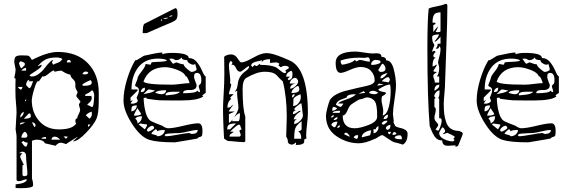

<svg xmlns="http://www.w3.org/2000/svg" viewBox="-20 -748 2987 1009"><path d="M62 221Q121 215 121 194Q112 194 100 199Q88 204 80 204Q67 204 67 196V-31Q67 -39 64 -54L62 -69Q62 -74 64.5 -112.5Q67 -151 67 -155Q67 -177 64 -205.5Q61 -234 61 -272Q61 -324 62 -334L55 -339Q62 -367 62 -383Q62 -385 55 -420Q55 -444 63 -450.5Q71 -457 93 -457Q124 -457 130 -454.5Q136 -452 148 -433Q230 -475 283 -475Q384 -475 441.5 -416Q499 -357 499 -261V-217Q499 -152 487 -124Q475 -95 432 -50Q389 -5 363 -5Q388 -27 388 -28Q388 -29 387 -29L333 5Q330 9 327 9Q325 9 315.5 5.5Q306 2 300 2Q285 2 272 18Q265 17 216 5Q208 -14 172 -14Q167 -14 157.5 -11.5Q148 -9 148 -7V191Q154 207 154 226Q154 241 88 241Q71 241 62 240ZM98 122V172Q98 174 105 178Q124 178 124 167Q124 150 120.5 119.5Q117 89 117 72Q117 49 95 49Q93 49 80 57H98Q86 69 86 77Q86 79 95 97.5Q104 116 105 117ZM92 -1Q96 2 102 12Q108 22 117 23Q125 15 125 1Q108 1 105 -7Q104 -7 92 -1ZM296 -14Q282 -30 267 -30Q253 -30 250 -14ZM222 -28Q200 -28 198 -19H222ZM314 -31 326 -19Q335 -24 335 -31ZM111 -56Q95 -48 92 -25Q95 -25 101 -24.5Q107 -24 109 -24Q124 -24 124 -35Q124 -47 111 -56ZM147 -219Q148 -155 186.5 -111.5Q225 -68 290 -68Q362 -68 381 -100Q376 -102 376 -112Q376 -126 386 -126Q386 -135 393.5 -148.5Q401 -162 401 -170Q401 -175 398 -184.5Q395 -194 395 -199Q395 -201 399 -207L403 -213Q403 -216 392 -228Q381 -240 381 -244Q381 -248 384.5 -254.5Q388 -261 388 -263L387 -266Q386 -268 384 -271.5Q382 -275 380 -279Q378 -283 377 -286.5Q376 -290 376 -291V-308Q376 -321 363 -332.5Q350 -344 350 -356Q343 -356 331.5 -361Q320 -366 312 -371Q304 -376 303 -377Q295 -377 265 -371V-378Q256 -378 237 -362Q218 -346 209 -346Q205 -346 203 -347L185 -321H179Q172 -321 159.5 -279.5Q147 -238 147 -219ZM148 -105 160 -81Q167 -81 167 -91Q163 -105 148 -105ZM445 -94Q442 -92 442 -90Q442 -85 444 -81L456 -93Q446 -94 445 -94ZM108 -105Q85 -105 85 -96Q86 -94 86 -93Q108 -100 111 -105ZM129 -149 105 -124Q142 -124 142 -137Q142 -152 135 -152Q132 -152 129 -149ZM431 -142 450 -124Q463 -133 463 -152Q463 -153 462 -157V-161Q442 -156 431 -142ZM105 -161Q86 -152 86 -130Q105 -141 105 -161ZM438 -199Q439 -197 450 -192L462 -186H465Q470 -186 472.5 -209.5Q475 -233 475 -247Q475 -255 471.5 -264Q468 -273 462 -273Q454 -265 446.5 -260.5Q439 -256 435.5 -255Q432 -254 429.5 -251.5Q427 -249 427 -244H460Q462 -237 462 -231Q462 -216 438 -199ZM117 -229 111 -217H117ZM74 -291Q76 -286 81.5 -281.5Q87 -277 90 -277Q92 -277 95 -282Q98 -287 98 -291ZM117 -303Q118 -299 124.5 -292.5Q131 -286 135 -284Q142 -288 147 -303Q152 -318 154 -321H129L135 -327Q133 -328 132 -328Q126 -328 121.5 -318.5Q117 -309 117 -303ZM413 -303Q413 -297 422 -297Q462 -297 462 -313Q462 -322 456 -327Q443 -322 428 -314Q413 -306 413 -303ZM135 -352Q139 -346 148 -346Q165 -346 183 -359Q201 -372 213 -388Q225 -404 238 -418Q251 -432 259 -433Q253 -421 253 -420L259 -408Q266 -412 276.5 -415.5Q287 -419 294.5 -423.5Q302 -428 308 -438Q296 -446 276 -446Q242 -446 221 -436Q200 -426 179 -401Q180 -400 181 -400Q182 -400 184.5 -401.5Q187 -403 190.5 -405Q194 -407 198 -408V-407Q199 -406 199 -405Q199 -398 185.5 -387.5Q172 -377 155.5 -367Q139 -357 135 -352ZM431 -372Q418 -372 413 -358H418Q424 -357 425 -357Q441 -357 444 -365Q440 -372 431 -372ZM117 -391Q104 -391 92 -377H117ZM80 -414Q80 -412 84.5 -401Q89 -390 92 -389Q111 -403 111 -411Q111 -417 101.5 -421.5Q92 -426 87 -426Q86 -426 83 -421.5Q80 -417 80 -414ZM342 -433Q331 -433 331 -420H352Q352 -433 342 -433Z M629 -219Q629 -269 647 -329Q665 -389 691 -432Q692 -431 693 -431Q699 -431 717.5 -443.5Q736 -456 741 -456Q810 -472 833 -472V-463Q853 -470 882 -470Q972 -470 972 -443Q998 -443 1015 -421.5Q1032 -400 1042.5 -375Q1053 -350 1061 -346V-260L1043 -247L1048 -241Q1021 -220 930 -220Q834 -220 817.5 -221Q801 -222 752 -229Q751 -235 746 -235Q745 -235 741 -234Q737 -233 735 -233Q735 -204 742.5 -169Q750 -134 765 -118Q773 -110 802 -99Q831 -88 833 -87Q851 -74 864 -74Q890 -74 943.5 -87Q997 -100 1022 -100Q1044 -100 1044 -59Q1044 -39 1040.5 -34Q1037 -29 1029.5 -28Q1022 -27 1017 -20Q1011 -18 900 0Q806 0 765 -13Q718 -28 673.5 -98Q629 -168 629 -219ZM777 -44Q799 -38 802 -37Q807 -32 808 -32Q823 -32 834.5 -41.5Q846 -51 846 -65Q808 -65 808 -56Q808 -59 804.5 -64Q801 -69 799 -69Q797 -69 786.5 -59.5Q776 -50 776 -47Q777 -45 777 -44ZM845 -37Q850 -32 851 -32Q871 -32 916 -40.5Q961 -49 975 -49L981 -46L987 -44Q1019 -44 1019 -65Q1000 -65 969.5 -57.5Q939 -50 925 -49Q915 -49 897 -48Q879 -47 865 -46L851 -44ZM752 -62Q752 -61 755 -58.5Q758 -56 759 -56Q768 -58 779 -65Q790 -72 790 -75Q790 -79 788 -82Q786 -85 784 -86Q782 -87 781 -87Q772 -87 762 -78.5Q752 -70 752 -62ZM709 -94 741 -68Q753 -86 753 -91L752 -94L716 -99ZM691 -124Q703 -115 703 -99Q726 -111 726 -137Q697 -137 691 -124ZM703 -180Q684 -150 684 -140Q713 -140 722 -148Q719 -155 712 -164.5Q705 -174 703 -180ZM699 -194Q680 -194 675 -188.5Q670 -183 670 -163Q682 -163 690.5 -172.5Q699 -182 699 -194ZM678 -223 666 -204Q667 -204 671 -203.5Q675 -203 676 -203Q685 -203 694.5 -207.5Q704 -212 704 -220Q704 -221 701 -226.5Q698 -232 698 -235Q700 -240 703.5 -247.5Q707 -255 708.5 -260.5Q710 -266 710 -274Q710 -286 700 -290.5Q690 -295 690 -299Q690 -303 696.5 -317.5Q703 -332 703 -337Q703 -346 724 -372.5Q745 -399 745 -412Q747 -412 757 -410Q767 -408 770 -408Q773 -408 774 -413.5Q775 -419 777 -420Q782 -422 802 -422.5Q822 -423 839.5 -425Q857 -427 857 -432Q840 -440 810 -440Q742 -440 706.5 -394Q671 -348 671 -278H703V-272L666 -235V-216ZM897 -266H891Q850 -266 850 -250L851 -249Q851 -248 851 -247L864 -248Q877 -249 888.5 -250.5Q900 -252 911.5 -256Q923 -260 925 -266ZM761 -278Q759 -278 748.5 -268Q738 -258 734 -253Q742 -255 752 -257Q762 -259 767 -260Q772 -261 779.5 -264Q787 -267 796 -272Q794 -273 765 -278ZM796 -260Q816 -253 831 -253Q840 -253 846.5 -259Q853 -265 853 -274Q803 -274 796 -260ZM1013 -299Q1013 -285 1002 -279.5Q991 -274 977.5 -275Q964 -276 953 -272.5Q942 -269 942 -258Q1012 -258 1017 -272Q1022 -264 1031 -264Q1031 -272 1027.5 -282Q1024 -292 1024 -296Q1024 -299 1031 -304.5Q1038 -310 1038 -326Q1038 -365 1015 -365Q1008 -365 1004.5 -361.5Q1001 -358 1000.5 -353.5Q1000 -349 1000 -339Q1011 -306 1013 -303ZM742 -287Q733 -287 726.5 -280Q720 -273 720 -264Q733 -264 737.5 -269Q742 -274 742 -287ZM734 -320Q743 -303 882 -303Q900 -303 929.5 -307Q959 -311 976 -311Q976 -316 969 -331.5Q962 -347 958 -347L956 -346Q949 -367 911.5 -381Q874 -395 848 -395Q762 -395 734 -320ZM945 -410Q945 -402 963 -386Q981 -370 987 -370Q993 -370 1003 -374Q1013 -378 1013 -383Q1013 -388 1009 -401L1005 -414Q1005 -408 993 -408Q985 -409 974.5 -416Q964 -423 964 -432Q935 -432 935 -446Q934 -446 931 -442.5Q928 -439 921.5 -435.5Q915 -432 905 -432Q901 -432 895 -436Q889 -440 882 -440Q881 -440 875.5 -439.5Q870 -439 869 -439Q871 -438 878.5 -426Q886 -414 891 -413Q892 -413 898 -416.5Q904 -420 908 -420Q909 -420 922 -415Q935 -410 945 -410ZM887 -667Q872 -667 869 -660Q884 -660 887 -667ZM863 -655Q845 -655 837 -648Q860 -648 863 -655ZM825 -642Q827 -639 829 -639Q832 -639 832 -642Q832 -646 829 -646Q825 -646 825 -642ZM913 -676Q913 -655 906.5 -646.5Q900 -638 881 -630Q855 -620 751 -574H730Q730 -618 739 -623L899 -704L902 -705Q913 -705 913 -676Z M1498 7 1493 -1Q1493 -18 1484 -30Q1487 -132 1487 -133Q1487 -240 1466 -321Q1455 -329 1444.5 -341Q1434 -353 1428 -358Q1422 -363 1408 -367Q1394 -371 1371 -371Q1330 -371 1275 -339Q1255 -327 1255 -281Q1255 -174 1269 -136V-7Q1269 -1 1260 -1Q1256 -1 1235.5 -2.5Q1215 -4 1196 -6L1177 -7L1158 -19Q1157 -20 1154.5 -79Q1152 -138 1152 -173Q1152 -203 1155.5 -257Q1159 -311 1159 -361Q1159 -383 1158.5 -415Q1158 -447 1158 -450Q1173 -462 1195 -462Q1215 -462 1228.5 -441Q1242 -420 1248 -420Q1267 -420 1310 -444.5Q1353 -469 1380 -469Q1397 -469 1417.5 -463Q1438 -457 1467.5 -445Q1497 -433 1498 -432Q1598 -393 1598 -152Q1598 -132 1593.5 -94Q1589 -56 1589 -38Q1589 -25 1590 -19Q1581 -19 1579.5 -14Q1578 -9 1578.5 -2.5Q1579 4 1568.5 9Q1558 14 1534 14Q1536 8 1536 3Q1536 1 1535 1Q1534 1 1531.5 3.5Q1529 6 1524.5 8.5Q1520 11 1517 12Q1505 12 1498 7ZM1565 -111Q1538 -91 1532 -74Q1526 -57 1526 -19H1563Q1563 -51 1547 -56Q1565 -64 1565 -68ZM1208 -56Q1206 -52 1196 -46.5Q1186 -41 1186 -30H1239Q1245 -33 1245 -39Q1245 -43 1241.5 -50.5Q1238 -58 1238 -60Q1238 -62 1242.5 -65Q1247 -68 1251 -68Q1247 -70 1244.5 -81.5Q1242 -93 1236 -93Q1226 -93 1189 -56ZM1214 -99Q1194 -99 1184 -93Q1174 -87 1174 -68H1189L1220 -99ZM1541 -121Q1525 -117 1525 -97Q1541 -97 1556.5 -112Q1572 -127 1572 -142Q1572 -146 1571 -148Q1565 -206 1563 -206Q1562 -206 1553.5 -200Q1545 -194 1536 -186.5Q1527 -179 1527 -175Q1527 -173 1530 -170Q1533 -167 1535 -167Q1519 -167 1519 -148Q1529 -148 1540 -157Q1551 -166 1559 -166V-162Q1530 -146 1523 -121ZM1183 -148V-103Q1192 -103 1212.5 -135Q1233 -167 1233 -181Q1233 -194 1229.5 -219.5Q1226 -245 1226 -258Q1226 -266 1227 -271L1214 -266Q1222 -276 1224.5 -283Q1227 -290 1228.5 -301Q1230 -312 1232 -321Q1236 -337 1246 -350.5Q1256 -364 1265.5 -370.5Q1275 -377 1282 -384Q1289 -391 1289 -396Q1289 -399 1288 -401Q1281 -399 1264.5 -385Q1248 -371 1242 -371Q1229 -371 1220.5 -389.5Q1212 -408 1202 -408Q1198 -408 1195 -407Q1201 -410 1201 -420Q1201 -422 1199 -423.5Q1197 -425 1194 -426L1191 -427Q1189 -427 1186 -419Q1183 -411 1183 -407Q1183 -393 1186.5 -364.5Q1190 -336 1190 -330Q1190 -325 1189.5 -317.5Q1189 -310 1189 -309Q1195 -309 1195 -303Q1195 -296 1189 -278.5Q1183 -261 1183 -253H1208L1189 -235L1195 -228Q1175 -213 1175 -182Q1194 -182 1201 -198Q1201 -194 1203 -194Q1203 -193 1192.5 -179Q1182 -165 1182 -162H1214ZM1241 -153Q1231 -153 1215.5 -137Q1200 -121 1200 -111H1232Q1241 -111 1241 -153ZM1522 -226Q1522 -198 1520 -191Q1537 -191 1549 -206Q1561 -221 1561 -239L1560 -246Q1559 -252 1559 -253Q1522 -238 1522 -226ZM1528 -253Q1515 -253 1515 -241L1516 -235Q1520 -236 1524.5 -242Q1529 -248 1529 -250ZM1547 -297Q1534 -293 1523 -282Q1512 -271 1512 -259Q1553 -259 1553 -278Q1553 -289 1547 -297ZM1535 -309Q1505 -305 1505 -282Q1518 -282 1532.5 -295Q1547 -308 1547 -321Q1547 -325 1542 -332Q1537 -339 1532 -339Q1521 -339 1512 -329.5Q1503 -320 1503 -309ZM1491 -333 1498 -326Q1511 -332 1514 -338.5Q1517 -345 1517 -358Q1517 -375 1510 -376Q1484 -366 1484 -345H1504ZM1349 -407Q1401 -407 1429 -395Q1434 -393 1451 -378.5Q1468 -364 1476 -364Q1484 -364 1484 -371L1479 -376Q1481 -380 1489.5 -384Q1498 -388 1498 -392Q1498 -402 1476 -402Q1469 -402 1463 -398.5Q1457 -395 1454 -395Q1449 -402 1445 -402L1443 -401L1448 -413Q1441 -420 1428 -420Q1422 -420 1412 -418.5Q1402 -417 1399 -417V-437Q1361 -437 1356 -420V-432Q1351 -429 1336.5 -426.5Q1322 -424 1311 -418.5Q1300 -413 1300 -402L1303 -400Q1306 -397 1306 -395L1319 -407L1325 -401H1328Q1330 -401 1336.5 -405.5Q1343 -410 1343 -413Z M1990 -38Q1982 -38 1967.5 -28Q1953 -18 1949 -18Q1899 5 1866 5Q1803 5 1748 -32.5Q1693 -70 1693 -140Q1693 -153 1700.5 -181.5Q1708 -210 1714 -223Q1736 -255 1796 -270.5Q1856 -286 1902.5 -295.5Q1949 -305 1949 -325Q1949 -355 1929.5 -375.5Q1910 -396 1875 -396Q1853 -396 1818.5 -380.5Q1784 -365 1770 -365Q1744 -365 1744 -418Q1744 -477 1848 -477Q1861 -477 1893 -472Q1925 -467 1937 -467Q1940 -467 1948 -467.5Q1956 -468 1960 -468Q1985 -468 1985 -449Q2009 -449 2009 -431Q2037 -431 2049 -385Q2061 -339 2061 -299Q2061 -273 2053 -223Q2045 -173 2045 -148Q2045 -142 2047 -130.5Q2049 -119 2049 -113Q2049 -112 2048.5 -109Q2048 -106 2048 -104Q2053 -94 2054 -93Q2054 -86 2064.5 -81.5Q2075 -77 2088 -74.5Q2101 -72 2111.5 -64.5Q2122 -57 2122 -45Q2122 -2 2097 12Q2066 2 2054 0Q2044 -2 2018 -20Q1992 -38 1990 -38ZM1838 -26Q1851 -18 1853 -18Q1862 -18 1862 -37L1857 -38Q1845 -38 1838 -26ZM2054 -26Q2054 -16 2092 -16Q2092 -37 2082 -37Q2060 -37 2054 -26ZM1931 -63Q1915 -63 1898 -52.5Q1881 -42 1881 -26L1924 -37Q1926 -37 1931 -63ZM1788 -43Q1790 -42 1797 -38.5Q1804 -35 1809.5 -32.5Q1815 -30 1818 -30Q1818 -35 1810.5 -43Q1803 -51 1799 -51Q1792 -51 1788 -43ZM2054 -54Q2043 -54 2043 -39Q2060 -39 2063 -46Q2058 -54 2054 -54ZM2019 -55Q2019 -46 2026 -42Q2034 -47 2034 -55ZM1943 -69V-48Q1953 -48 1961 -57.5Q1969 -67 1969 -78L1968 -82Q1968 -86 1968 -87L1955 -74L1957 -69ZM2008 -75Q2008 -72 2010.5 -69Q2013 -66 2015 -66Q2032 -66 2032 -92Q2026 -92 2017 -87Q2008 -82 2008 -75ZM1767 -89Q1754 -89 1752 -75Q1767 -77 1767 -89ZM1781 -141Q1781 -74 1844 -74Q1873 -74 1917.5 -91.5Q1962 -109 1962 -134V-138Q1962 -156 1961.5 -165.5Q1961 -175 1958.5 -190.5Q1956 -206 1950.5 -214.5Q1945 -223 1934 -229.5Q1923 -236 1907 -236Q1902 -236 1892 -231.5Q1882 -227 1878 -227Q1871 -227 1862.5 -222.5Q1854 -218 1841.5 -209.5Q1829 -201 1826 -199Q1817 -194 1806 -167.5Q1795 -141 1781 -141ZM1721 -93Q1722 -90 1725.5 -86.5Q1729 -83 1732 -81Q1735 -79 1736 -79Q1743 -79 1748 -91Q1753 -103 1753 -109Q1728 -109 1721 -93ZM1986 -100Q1988 -93 1996 -93Q1998 -93 2007 -100.5Q2016 -108 2016 -111Q2016 -114 2012 -114Q1994 -114 1986 -100ZM1754 -132Q1740 -132 1733 -117Q1754 -117 1754 -132ZM2019 -145Q2011 -145 2003.5 -137.5Q1996 -130 1996 -122Q2009 -122 2014 -127Q2019 -132 2019 -145ZM1733 -143Q1730 -143 1725 -139Q1720 -135 1720 -133L1721 -130Q1724 -130 1729 -133Q1734 -136 1734 -138V-140Q1733 -142 1733 -143ZM1985 -223Q1985 -212 1989.5 -194Q1994 -176 1994 -165Q1994 -154 1991 -141Q2013 -146 2023 -185Q2033 -224 2033 -268Q2033 -294 2030 -304Q2008 -304 1968 -278Q1970 -270 1988 -266.5Q2006 -263 2010 -260Q2006 -254 2002 -250.5Q1998 -247 1995 -246Q1992 -245 1989.5 -243Q1987 -241 1986 -236.5Q1985 -232 1985 -223ZM1764 -155Q1767 -158 1767 -165Q1767 -166 1762 -166Q1733 -166 1727 -155ZM1733 -186Q1726 -186 1726 -166Q1741 -166 1752 -179Q1742 -186 1733 -186ZM1745 -199Q1747 -196 1757 -191Q1767 -186 1770 -186Q1772 -186 1778 -193.5Q1784 -201 1784 -204H1757Q1762 -213 1801.5 -226Q1841 -239 1850 -253H1846Q1803 -253 1801 -235Q1796 -233 1787 -230Q1778 -227 1773 -225Q1768 -223 1762 -219.5Q1756 -216 1752 -211Q1748 -206 1745 -199ZM1919 -260Q1930 -253 1949 -253Q1958 -253 1968 -260Q1953 -271 1941 -271Q1924 -271 1919 -260ZM1891 -269 1863 -255 1900 -260ZM1971 -309 1962 -298 1997 -303ZM1986 -321 2023 -315 2024 -318Q2026 -321 2027.5 -324.5Q2029 -328 2029 -329Q2029 -333 2025.5 -338Q2022 -343 2020 -343Q2014 -343 2002.5 -335.5Q1991 -328 1986 -321ZM2017 -365Q2015 -364 2010.5 -363Q2006 -362 2004 -361Q2002 -360 1998 -358.5Q1994 -357 1992 -356Q1990 -355 1987 -353Q1984 -351 1982.5 -348.5Q1981 -346 1980 -343Q1979 -340 1979 -336Q1998 -336 2017 -365ZM1968 -381Q1968 -378 1972 -374Q1976 -370 1981 -370Q2006 -370 2006 -388Q2006 -395 2000.5 -404Q1995 -413 1988 -413ZM1770 -430Q1770 -415 1777 -408Q1788 -408 1812.5 -415.5Q1837 -423 1844 -433L1854 -425Q1855 -425 1860.5 -429Q1866 -433 1869 -433Q1880 -433 1895.5 -428.5Q1911 -424 1924 -424Q1924 -447 1913 -447Q1911 -447 1904.5 -445.5Q1898 -444 1895 -444Q1876 -445 1869 -445Q1813 -445 1770 -430ZM1953 -433Q1944 -433 1937 -425.5Q1930 -418 1930 -408Q1931 -408 1935 -407.5Q1939 -407 1940 -407Q1950 -407 1965 -411.5Q1980 -416 1980 -423Q1980 -433 1953 -433Z M2374 16Q2366 16 2352.5 17Q2339 18 2333 18Q2304 18 2304 -10Q2290 -10 2279.5 -16Q2269 -22 2260.5 -36.5Q2252 -51 2249 -58.5Q2246 -66 2238 -86Q2226 -230 2226 -493Q2226 -646 2233 -703Q2247 -710 2276 -715Q2305 -720 2319 -727Q2321 -728 2322 -728Q2331 -728 2331 -717Q2331 -641 2325.5 -500Q2320 -359 2319 -314Q2319 -293 2315.5 -256Q2312 -219 2312 -202Q2312 -172 2314.5 -150.5Q2317 -129 2324.5 -106.5Q2332 -84 2349 -72Q2366 -60 2392 -60Q2412 -53 2412 -47Q2412 -40 2399.5 -11.5Q2387 17 2387 19L2374 24ZM2288 -50Q2288 -29 2313 -17Q2338 -5 2359 -5Q2365 -5 2369 -13L2362 -18Q2370 -26 2370 -29Q2370 -31 2352.5 -40Q2335 -49 2331 -50Q2328 -50 2321 -46.5Q2314 -43 2306 -43Q2307 -43 2319 -55Q2319 -72 2306 -79Q2303 -79 2295.5 -65.5Q2288 -52 2288 -50ZM2269 -67Q2281 -61 2282 -61Q2287 -61 2294 -82Q2301 -103 2301 -111Q2301 -121 2298.5 -124Q2296 -127 2288 -127V-228L2282 -234Q2290 -234 2290 -273Q2280 -273 2271 -262.5Q2262 -252 2262 -241Q2262 -240 2265.5 -237.5Q2269 -235 2269 -234L2263 -228V-185Q2270 -183 2270 -172Q2270 -160 2266.5 -150Q2263 -140 2263 -128Q2263 -117 2273 -107Q2283 -97 2283 -90Q2283 -87 2276.5 -78.5Q2270 -70 2269 -67ZM2289 -303Q2263 -303 2263 -271Q2264 -271 2269.5 -275Q2275 -279 2276 -279.5Q2277 -280 2281 -283.5Q2285 -287 2286 -289Q2287 -291 2288 -295Q2289 -299 2289 -303ZM2257 -349Q2257 -342 2261 -333Q2265 -324 2265 -314H2288V-346H2276Q2288 -362 2288 -391Q2288 -397 2285 -407Q2282 -417 2282 -423Q2284 -433 2287.5 -445.5Q2291 -458 2293 -468.5Q2295 -479 2295 -494Q2295 -499 2288 -506Q2288 -492 2276 -492L2273 -493Q2270 -494 2269 -494Q2280 -500 2280 -518H2295V-555Q2273 -529 2266 -529L2265 -530Q2264 -530 2263 -530Q2282 -551 2288 -567Q2251 -567 2251 -553Q2251 -545 2252 -538Q2253 -531 2255 -526.5Q2257 -522 2259 -518.5Q2261 -515 2262 -513L2263 -511Q2263 -509 2257 -495.5Q2251 -482 2251 -475Q2257 -481 2263 -481Q2264 -481 2266.5 -478.5Q2269 -476 2269 -475Q2257 -463 2257 -454Q2257 -449 2262.5 -447Q2268 -445 2269 -444Q2253 -439 2253 -399Q2260 -399 2265.5 -403.5Q2271 -408 2273 -408Q2274 -408 2274 -408L2276 -407Q2274 -402 2257 -375Q2260 -370 2276 -370Q2274 -367 2265.5 -362Q2257 -357 2257 -349ZM2257 -617V-580Q2280 -609 2282 -610L2281 -606Q2280 -602 2276.5 -594Q2273 -586 2269 -580Q2274 -579 2280 -579Q2295 -579 2295 -585V-683Q2269 -683 2261 -670.5Q2253 -658 2253 -629H2267Q2267 -628 2268 -626L2269 -624Q2269 -622 2264.5 -619.5Q2260 -617 2257 -617Z M2485 -219Q2485 -269 2503 -329Q2521 -389 2547 -432Q2548 -431 2549 -431Q2555 -431 2573.5 -443.5Q2592 -456 2597 -456Q2666 -472 2689 -472V-463Q2709 -470 2738 -470Q2828 -470 2828 -443Q2854 -443 2871 -421.5Q2888 -400 2898.5 -375Q2909 -350 2917 -346V-260L2899 -247L2904 -241Q2877 -220 2786 -220Q2690 -220 2673.5 -221Q2657 -222 2608 -229Q2607 -235 2602 -235Q2601 -235 2597 -234Q2593 -233 2591 -233Q2591 -204 2598.5 -169Q2606 -134 2621 -118Q2629 -110 2658 -99Q2687 -88 2689 -87Q2707 -74 2720 -74Q2746 -74 2799.5 -87Q2853 -100 2878 -100Q2900 -100 2900 -59Q2900 -39 2896.5 -34Q2893 -29 2885.5 -28Q2878 -27 2873 -20Q2867 -18 2756 0Q2662 0 2621 -13Q2574 -28 2529.5 -98Q2485 -168 2485 -219ZM2633 -44Q2655 -38 2658 -37Q2663 -32 2664 -32Q2679 -32 2690.5 -41.5Q2702 -51 2702 -65Q2664 -65 2664 -56Q2664 -59 2660.5 -64Q2657 -69 2655 -69Q2653 -69 2642.5 -59.5Q2632 -50 2632 -47Q2633 -45 2633 -44ZM2701 -37Q2706 -32 2707 -32Q2727 -32 2772 -40.5Q2817 -49 2831 -49L2837 -46L2843 -44Q2875 -44 2875 -65Q2856 -65 2825.5 -57.5Q2795 -50 2781 -49Q2771 -49 2753 -48Q2735 -47 2721 -46L2707 -44ZM2608 -62Q2608 -61 2611 -58.5Q2614 -56 2615 -56Q2624 -58 2635 -65Q2646 -72 2646 -75Q2646 -79 2644 -82Q2642 -85 2640 -86Q2638 -87 2637 -87Q2628 -87 2618 -78.5Q2608 -70 2608 -62ZM2565 -94 2597 -68Q2609 -86 2609 -91L2608 -94L2572 -99ZM2547 -124Q2559 -115 2559 -99Q2582 -111 2582 -137Q2553 -137 2547 -124ZM2559 -180Q2540 -150 2540 -140Q2569 -140 2578 -148Q2575 -155 2568 -164.5Q2561 -174 2559 -180ZM2555 -194Q2536 -194 2531 -188.5Q2526 -183 2526 -163Q2538 -163 2546.5 -172.5Q2555 -182 2555 -194ZM2534 -223 2522 -204Q2523 -204 2527 -203.5Q2531 -203 2532 -203Q2541 -203 2550.5 -207.5Q2560 -212 2560 -220Q2560 -221 2557 -226.5Q2554 -232 2554 -235Q2556 -240 2559.5 -247.5Q2563 -255 2564.5 -260.5Q2566 -266 2566 -274Q2566 -286 2556 -290.5Q2546 -295 2546 -299Q2546 -303 2552.5 -317.5Q2559 -332 2559 -337Q2559 -346 2580 -372.5Q2601 -399 2601 -412Q2603 -412 2613 -410Q2623 -408 2626 -408Q2629 -408 2630 -413.5Q2631 -419 2633 -420Q2638 -422 2658 -422.5Q2678 -423 2695.5 -425Q2713 -427 2713 -432Q2696 -440 2666 -440Q2598 -440 2562.5 -394Q2527 -348 2527 -278H2559V-272L2522 -235V-216ZM2753 -266H2747Q2706 -266 2706 -250L2707 -249Q2707 -248 2707 -247L2720 -248Q2733 -249 2744.5 -250.5Q2756 -252 2767.5 -256Q2779 -260 2781 -266ZM2617 -278Q2615 -278 2604.5 -268Q2594 -258 2590 -253Q2598 -255 2608 -257Q2618 -259 2623 -260Q2628 -261 2635.5 -264Q2643 -267 2652 -272Q2650 -273 2621 -278ZM2652 -260Q2672 -253 2687 -253Q2696 -253 2702.5 -259Q2709 -265 2709 -274Q2659 -274 2652 -260ZM2869 -299Q2869 -285 2858 -279.5Q2847 -274 2833.5 -275Q2820 -276 2809 -272.5Q2798 -269 2798 -258Q2868 -258 2873 -272Q2878 -264 2887 -264Q2887 -272 2883.5 -282Q2880 -292 2880 -296Q2880 -299 2887 -304.5Q2894 -310 2894 -326Q2894 -365 2871 -365Q2864 -365 2860.5 -361.5Q2857 -358 2856.5 -353.5Q2856 -349 2856 -339Q2867 -306 2869 -303ZM2598 -287Q2589 -287 2582.5 -280Q2576 -273 2576 -264Q2589 -264 2593.5 -269Q2598 -274 2598 -287ZM2590 -320Q2599 -303 2738 -303Q2756 -303 2785.5 -307Q2815 -311 2832 -311Q2832 -316 2825 -331.5Q2818 -347 2814 -347L2812 -346Q2805 -367 2767.5 -381Q2730 -395 2704 -395Q2618 -395 2590 -320ZM2801 -410Q2801 -402 2819 -386Q2837 -370 2843 -370Q2849 -370 2859 -374Q2869 -378 2869 -383Q2869 -388 2865 -401L2861 -414Q2861 -408 2849 -408Q2841 -409 2830.5 -416Q2820 -423 2820 -432Q2791 -432 2791 -446Q2790 -446 2787 -442.5Q2784 -439 2777.5 -435.5Q2771 -432 2761 -432Q2757 -432 2751 -436Q2745 -440 2738 -440Q2737 -440 2731.5 -439.5Q2726 -439 2725 -439Q2727 -438 2734.5 -426Q2742 -414 2747 -413Q2748 -413 2754 -416.5Q2760 -420 2764 -420Q2765 -420 2778 -415Q2791 -410 2801 -410Z"/></svg>

Font: CabinSketch
Style: Regular
Weight: 400
Designer: Pablo Impallari
Foundry: Pablo Impallari. www.impallari.com Igino Marini. www.ikern.com
Version: Version 1.002